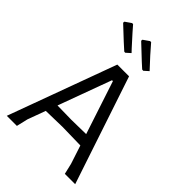

<svg xmlns="http://www.w3.org/2000/svg" viewBox="-249 -970 1076 1076"><g transform="rotate(45 289.0 -432.0)"><path d="M556 0H474L459 -64L423 -174L279 -177L149 -174L110 -68L94 0H14L249 -641H342ZM401 -242 297 -558H290L174 -242L286 -240ZM233 -719 225 -720 184 -757 106 -830 107 -839 143 -864H151Q171 -840 242 -762L260 -743ZM376 -719 367 -720 335 -749 249 -830 250 -839 286 -864H294Q337 -813 403 -743Z"/></g></svg>

Font: Alegreya Sans
Style: Regular
Weight: 400
Designer: Juan Pablo del Peral
Foundry: Huerta Tipografica
Version: Version 2.008; ttfautohint (v1.6)